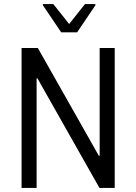

<svg xmlns="http://www.w3.org/2000/svg" viewBox="-20 -924 670 944"><path d="M86 0V-688H166L466 -158H470V-688H544V0H469L164 -539H160V0ZM281 -765 191 -898V-904H242L320 -806L398 -904H449V-898L359 -765Z"/></svg>

Font: Saira SemiCondensed
Style: Regular
Weight: 400
Width: 4
Designer: Hector Gatti with collaboration of the Omnibus-Type team
Foundry: Omnibus-Type
Version: Version 1.101